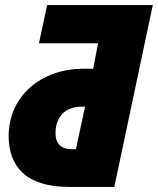

<svg xmlns="http://www.w3.org/2000/svg" viewBox="-20 -734 620 754"><path d="M250 0H429L580 -714H165L133 -564H365L346 -464H307C142 -464 14 -357 14 -200C14 -82 81 0 250 0ZM262 -148C221 -148 198 -169 198 -211C198 -274 235 -315 300 -315H314L278 -148Z"/></svg>

Font: Noto Sans SemiCondensed Black
Style: Italic
Weight: 900
Width: 4
Italic angle: -12°
Designer: Monotype Design Team
Foundry: Monotype Imaging Inc.
Version: Version 2.013